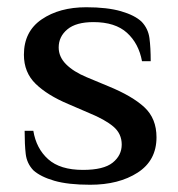

<svg xmlns="http://www.w3.org/2000/svg" viewBox="-20 -500 492 530"><path d="M229 10Q168 10 130 -1Q92 -12 72 -30Q54 -49 51 -75Q48 -101 48 -139H72Q80 -90 113 -60.5Q146 -31 209 -31Q266 -31 291 -51Q316 -71 316 -101Q316 -131 293 -150.5Q270 -170 226 -188L168 -213Q111 -237 78.5 -268.5Q46 -300 46 -349Q46 -413 95 -446.5Q144 -480 218 -480Q276 -480 314 -469Q352 -458 371 -440Q389 -421 392.5 -395Q396 -369 396 -331H372Q363 -380 330.5 -409.5Q298 -439 238 -439Q190 -439 166 -419Q142 -399 142 -369Q142 -343 162.5 -322.5Q183 -302 219 -287L279 -262Q345 -235 378.5 -204Q412 -173 412 -121Q412 -57 360 -23.5Q308 10 229 10Z"/></svg>

Font: El Messiri Medium
Style: Regular
Weight: 500
Designer: Mohamed Gaber
Foundry: Kief Type Foundry
Version: Version 2.020; ttfautohint (v1.8.3)